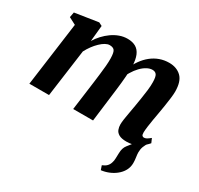

<svg xmlns="http://www.w3.org/2000/svg" viewBox="-167 -766 1266 1222"><g transform="rotate(30 465.5 -155.0)"><path d="M709.5 249.5 699 219Q721 210 732.2 198Q743.5 186 748.5 169Q753.5 154.5 753.8 136.5Q754 118.5 755 98.5Q755.5 60 773.8 37.2Q792 14.5 807 -5L888 -49Q874 -31 866.8 -11.2Q859.5 8.5 859.5 30.5Q859.5 45 862.8 66.2Q866 87.5 866 107Q866 137 852 162.5Q838 188 813 207.5Q791.5 224.5 765 235.2Q738.5 246 709.5 249.5ZM255 -548 243.5 -431Q259 -457 280.5 -480.2Q302 -503.5 327.8 -521.8Q353.5 -540 381.8 -550.2Q410 -560.5 440 -560.5Q476 -560.5 500.5 -546.5Q525 -532.5 538 -502Q551 -471.5 552.5 -422Q552.5 -414 552.2 -405Q552 -396 551.2 -386.2Q550.5 -376.5 549 -367L529.5 -390Q545.5 -430.5 567.8 -462Q590 -493.5 617.8 -515.5Q645.5 -537.5 677.8 -549Q710 -560.5 746 -560.5Q801 -560.5 835.2 -527.8Q869.5 -495 869.5 -419Q869.5 -401.5 865.8 -371.2Q862 -341 856.8 -307.5Q851.5 -274 846.5 -246.5Q842 -221.5 837.2 -193.8Q832.5 -166 829 -140.2Q825.5 -114.5 825 -96Q825 -78 830.2 -72.5Q835.5 -67 843 -67Q852 -67 862 -72.2Q872 -77.5 888.5 -91L902 -60Q895.5 -51.5 877.5 -34.8Q859.5 -18 829.8 -3.8Q800 10.5 758.5 10.5Q722.5 10.5 703.5 -0.5Q684.5 -11.5 678 -29Q671.5 -46.5 671.5 -65.5Q671.5 -81 675.2 -106.2Q679 -131.5 684.5 -160.8Q690 -190 694.5 -218Q699 -245.5 704.2 -278Q709.5 -310.5 713.2 -342.5Q717 -374.5 716.5 -401Q716 -440.5 706.2 -454.5Q696.5 -468.5 675.5 -468.5Q656.5 -468.5 635.5 -457.2Q614.5 -446 594.2 -425Q574 -404 557 -375.5Q540 -347 529.5 -312.5L552 -396.5Q551.5 -374 549.5 -348Q547.5 -322 544.8 -296Q542 -270 539 -245.5L508.5 0H362.5L391.5 -217.5Q395 -246 399 -278Q403 -310 405.8 -341.5Q408.5 -373 408 -399Q407 -442 396.5 -455.2Q386 -468.5 361 -468.5Q346.5 -468.5 329.5 -459Q312.5 -449.5 294.8 -432.5Q277 -415.5 261 -393.8Q245 -372 232.5 -348L185 0H40.5L104 -469L52 -496L59 -534L230.5 -560.5Z"/></g></svg>

Font: Merriweather 36pt ExtraBold
Style: Italic
Weight: 800
Italic angle: -7.8°
Version: Version 2.101